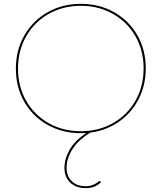

<svg xmlns="http://www.w3.org/2000/svg" viewBox="-20 -683 835 992"><path d="M324 184Q324 227 350.5 253Q377 279 423 279Q463 279 494 251L502 259Q485 274 466.5 281.5Q448 289 423 289Q373 289 343 260.5Q313 232 313 184Q313 137 340.5 89.5Q368 42 426 4Q416 5 397 5Q302 5 225.5 -38Q149 -81 105.5 -157Q62 -233 62 -328Q62 -423 105.5 -499.5Q149 -576 225.5 -619.5Q302 -663 398 -663Q493 -663 569.5 -620Q646 -577 689.5 -501Q733 -425 733 -330Q733 -243 696.5 -171.5Q660 -100 595 -54.5Q530 -9 447 2Q385 40 354.5 87.5Q324 135 324 184ZM397 -5Q490 -5 564 -47Q638 -89 680 -163Q722 -237 722 -330Q722 -422 680 -495.5Q638 -569 564 -611Q490 -653 398 -653Q305 -653 231 -611Q157 -569 115 -495Q73 -421 73 -328Q73 -236 115 -162.5Q157 -89 231 -47Q305 -5 397 -5Z"/></svg>

Font: Ysabeau Hairline
Style: Regular
Weight: 100
Designer: Christian Thalmann (Catharsis Fonts)
Version: Version 0.003